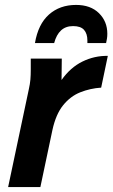

<svg xmlns="http://www.w3.org/2000/svg" viewBox="-20 -760 458 780"><path d="M13 0 97 -397Q102 -419 103.5 -437Q105 -455 105 -478V-522H231L230 -435Q266 -486 315 -510Q364 -534 418 -533L391 -404Q346 -401 306 -385Q266 -369 236.5 -332.5Q207 -296 193 -232L144 0ZM416 -623Q416 -612 414.5 -603Q413 -594 411 -585H335Q335 -590 335 -596Q335 -623 321.5 -638.5Q308 -654 277 -654Q247 -654 228 -636.5Q209 -619 200 -585H122Q135 -662 179 -701Q223 -740 289 -740Q348 -740 382 -706.5Q416 -673 416 -623Z"/></svg>

Font: Radio Canada SemiBold
Style: Italic
Weight: 600
Italic angle: -12°
Designer: Charles Daoud, Etienne Aubert Bonn, Alexandre Saumier Demers, Jacques Le Bailly
Foundry: Radio-Canada
Version: Version 2.104; ttfautohint (v1.8.4.7-5d5b);gftools[0.9.28.de